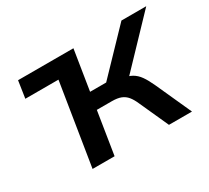

<svg xmlns="http://www.w3.org/2000/svg" viewBox="-105 -668 914 838"><g transform="rotate(-30 352.5 -249.0)"><path d="M147 0 213 -412H46L59 -498H338L306 -297H387L580 -498H705L470 -252L455 -278Q484 -275 503.5 -264Q523 -253 537.5 -232.5Q552 -212 567 -179L648 0H532L465 -148Q455 -171 443 -185.5Q431 -200 413.5 -207Q396 -214 367 -214H292L258 0Z"/></g></svg>

Font: Nunito Sans 7pt SemiBold
Style: Italic
Weight: 600
Italic angle: -9°
Designer: Vernon Adams
Foundry: Vernon Adams
Version: Version 3.101;gftools[0.9.27]